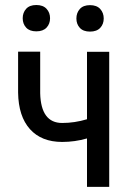

<svg xmlns="http://www.w3.org/2000/svg" viewBox="-20 -731 519 751"><path d="M407.2 0H320.3V-189.5Q272.9 -175.8 223.1 -175.8Q142.1 -175.8 97.2 -225.8Q52.2 -275.9 50.8 -368.7V-528.8H137.2V-366.2Q140.1 -250 223.1 -250Q272 -250 320.3 -264.6V-528.3H407.2ZM68.8 -659.7Q68.8 -681.6 82.3 -696.5Q95.7 -711.4 122.1 -711.4Q148.4 -711.4 162.1 -696.5Q175.8 -681.6 175.8 -659.7Q175.8 -637.7 162.1 -623Q148.4 -608.4 122.1 -608.4Q95.7 -608.4 82.3 -623Q68.8 -637.7 68.8 -659.7ZM278.8 -658.7Q278.8 -680.7 292.2 -695.8Q305.7 -710.9 332 -710.9Q358.4 -710.9 372.1 -695.8Q385.7 -680.7 385.7 -658.7Q385.7 -636.7 372.1 -622.1Q358.4 -607.4 332 -607.4Q305.7 -607.4 292.2 -622.1Q278.8 -636.7 278.8 -658.7Z"/></svg>

Font: Roboto Condensed
Style: Regular
Weight: 400
Designer: Google
Version: Version 2.001047; 2015